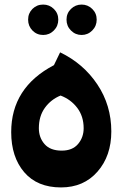

<svg xmlns="http://www.w3.org/2000/svg" viewBox="-20 -801 535 840"><path d="M169 -648Q141 -648 122 -667.5Q103 -687 103 -715Q103 -743 122 -762Q141 -781 169 -781Q196 -781 215.5 -762Q235 -743 235 -715Q235 -687 215.5 -667.5Q196 -648 169 -648ZM383.5 -667.5Q364 -648 337 -648Q310 -648 290.5 -667.5Q271 -687 271 -715Q271 -743 290.5 -762Q310 -781 337 -781Q364 -781 383.5 -762Q403 -743 403 -715Q403 -687 383.5 -667.5ZM247 19Q143 19 86 -47.5Q29 -114 29 -223Q29 -418 216 -516L243 -572Q345 -523 406 -431.5Q467 -340 467 -226Q467 -119 406.5 -50Q346 19 247 19ZM250 -142Q297 -142 321.5 -171Q346 -200 346 -240Q346 -292 318 -329Q290 -366 245 -383Q203 -366 176.5 -329.5Q150 -293 150 -240Q150 -199 175 -170.5Q200 -142 250 -142Z"/></svg>

Font: FiraGO ExtraBold
Style: Regular
Weight: 800
Designer: bBox Type
Foundry: bBox Type GmbH
Version: Version 1.001;PS 001.001;hotconv 1.0.88;makeotf.lib2.5.64775